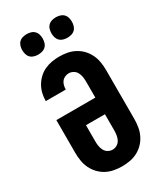

<svg xmlns="http://www.w3.org/2000/svg" viewBox="-235 -1043 969 1139"><g transform="rotate(-30 250.0 -473.5)"><path d="M250 8Q223 8 195.5 3Q168 -2 143.5 -15Q119 -28 100 -48Q81 -68 69 -93Q57 -118 52.5 -145.5Q48 -173 48 -200V-425H315V-535Q315 -551 312.5 -567Q310 -583 302.5 -597.5Q295 -612 280.5 -620.5Q266 -629 250 -629Q237 -629 224 -623.5Q211 -618 202.5 -607Q194 -596 190.5 -582Q187 -568 187 -554H50Q50 -580 56 -605.5Q62 -631 75 -653.5Q88 -676 107 -694Q126 -712 149.5 -723Q173 -734 198.5 -738.5Q224 -743 250 -743Q278 -743 305 -738Q332 -733 356.5 -720Q381 -707 400 -687Q419 -667 431 -642Q443 -617 447.5 -589.5Q452 -562 452 -535V-200Q452 -173 447.5 -145.5Q443 -118 431 -93Q419 -68 400 -48Q381 -28 356.5 -15Q332 -2 304.5 3Q277 8 250 8ZM250 -106Q266 -106 280.5 -114.5Q295 -123 302.5 -137.5Q310 -152 312.5 -168Q315 -184 315 -200V-311H185V-200Q185 -184 187.5 -168Q190 -152 197.5 -137.5Q205 -123 219.5 -114.5Q234 -106 250 -106ZM350 -815Q336 -815 322 -819Q308 -823 298 -833Q288 -843 284 -857Q280 -871 280 -885Q280 -899 284 -913Q288 -927 298 -937Q308 -947 322 -951Q336 -955 350 -955Q364 -955 378 -951Q392 -947 402 -937Q412 -927 416 -913Q420 -899 420 -885Q420 -871 416 -857Q412 -843 402 -833Q392 -823 378 -819Q364 -815 350 -815ZM150 -815Q136 -815 122 -819Q108 -823 98 -833Q88 -843 84 -857Q80 -871 80 -885Q80 -899 84 -913Q88 -927 98 -937Q108 -947 122 -951Q136 -955 150 -955Q164 -955 178 -951Q192 -947 202 -937Q212 -927 216 -913Q220 -899 220 -885Q220 -871 216 -857Q212 -843 202 -833Q192 -823 178 -819Q164 -815 150 -815Z"/></g></svg>

Font: Iosevka SS18 Heavy
Style: Regular
Weight: 900
Monospace: yes
Designer: Belleve Invis
Foundry: Belleve Invis
Version: Version 25.1.1; ttfautohint (v1.8.4)